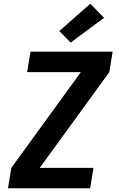

<svg xmlns="http://www.w3.org/2000/svg" viewBox="-20 -1013 640 1033"><path d="M23 0 41 -110 415 -625H126L144 -735H586L568 -625L194 -110H483L465 0ZM360 -784 299 -846 466 -993 540 -917Z"/></svg>

Font: Iosevka XBd Ex Obl
Style: Regular
Weight: 800
Width: 7
Italic angle: -9°
Monospace: yes
Designer: Belleve Invis
Foundry: Belleve Invis
Version: Version 32.5.0; ttfautohint (v1.8.4)